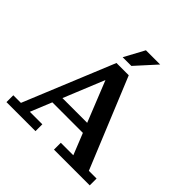

<svg xmlns="http://www.w3.org/2000/svg" viewBox="-221 -1064 1249 1249"><g transform="rotate(45 403.0 -440.0)"><path d="M20 0V-63H90L346 -686H459L715 -63H786V0H457V-63H572L353 -609H395L172 -63H287V0ZM209 -210V-276H540V-210ZM348 -741 423 -880H554L428 -741Z"/></g></svg>

Font: Montagu Slab 120pt Medium
Style: Regular
Weight: 500
Designer: Florian Karsten
Foundry: Florian Karsten
Version: Version 1.000